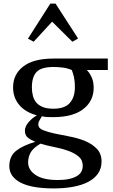

<svg xmlns="http://www.w3.org/2000/svg" viewBox="-20 -852 632 1072"><path d="M582 -525V-461H465Q479 -447 491 -422Q503 -397 503 -362Q503 -288 445 -243Q387 -198 278 -198Q258 -198 244 -198.5Q230 -199 214 -203Q209 -193 201.5 -181.5Q194 -170 194 -157Q194 -136 220 -125.5Q246 -115 285 -106.5Q324 -98 370 -89.5Q416 -81 455.5 -64.5Q495 -48 521 -21Q547 6 547 50Q547 88 527.5 116.5Q508 145 472.5 163.5Q437 182 388 191Q339 200 281 200Q156 200 94 167Q32 134 32 76Q32 20 70 -10Q108 -40 177 -60Q151 -71 135 -84Q119 -97 119 -123Q119 -135 125 -147.5Q131 -160 141 -171.5Q151 -183 163 -192.5Q175 -202 186 -208Q122 -225 87.5 -266Q53 -307 53 -364Q53 -437 110 -481Q167 -525 278 -525ZM442 74Q442 41 418.5 21.5Q395 2 359.5 -10.5Q324 -23 283 -31Q242 -39 206 -50Q164 -25 150.5 0.5Q137 26 137 55Q137 97 179 125Q221 153 301 153Q342 153 369 146.5Q396 140 412.5 129Q429 118 435.5 104Q442 90 442 74ZM158 -364Q158 -338 164 -316Q170 -294 183.5 -278.5Q197 -263 220 -254Q243 -245 278 -245Q342 -245 370 -277.5Q398 -310 398 -364Q398 -385 396.5 -399Q395 -413 392.5 -424Q390 -435 387 -443.5Q384 -452 381 -461Q358 -471 332 -474.5Q306 -478 278 -478Q210 -478 184 -450Q158 -422 158 -364ZM168 -619 136 -636 261 -832H290L416 -637L384 -619L271 -731Z"/></svg>

Font: PT Serif Caption
Style: Regular
Weight: 400
Designer: A.Korolkova, O.Umpeleva, V.Yefimov
Foundry: ParaType Ltd
Version: Version 1.000W OFL